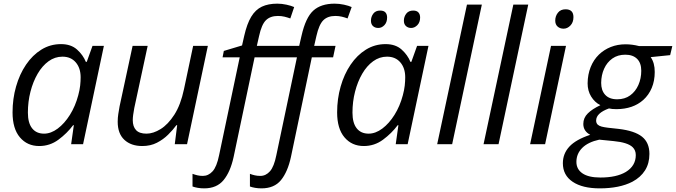

<svg xmlns="http://www.w3.org/2000/svg" viewBox="-20 -785 3679 1045"><path d="M193.4 9.8Q128.4 9.8 88.4 -37.4Q48.3 -84.5 48.3 -173.3Q48.3 -247.1 67.4 -314Q86.4 -380.9 121.6 -432.9Q156.7 -484.9 205.1 -514.9Q253.4 -544.9 312 -544.9Q366.2 -544.9 399.2 -515.4Q432.1 -485.8 447.3 -448.2H452.1L483.4 -535.2H545.4L432.1 0H367.2L381.8 -103.5H377.9Q344.7 -59.1 298.1 -24.7Q251.5 9.8 193.4 9.8ZM219.7 -57.6Q257.3 -57.6 294.2 -85.2Q331.1 -112.8 360.6 -159.9Q390.1 -207 405.8 -266.1Q413.6 -294.9 416.3 -319.1Q418.9 -343.3 418.9 -364.3Q418.9 -414.6 392.3 -445.6Q365.7 -476.6 319.8 -476.6Q278.8 -476.6 244.4 -451.7Q210 -426.8 184.8 -383.5Q159.7 -340.3 145.8 -285.9Q131.8 -231.4 131.8 -171.9Q131.8 -115.7 154.8 -86.7Q177.7 -57.6 219.7 -57.6Z M754.4 9.8Q693.4 9.8 657 -23.9Q620.6 -57.6 620.6 -122.6Q620.6 -144 623.8 -164.3Q627 -184.6 630.9 -206.5L701.7 -535.2H783.7L710.9 -197.3Q707 -176.3 704.8 -159.9Q702.6 -143.6 702.6 -130.9Q702.6 -96.2 720.5 -76.9Q738.3 -57.6 777.3 -57.6Q814 -57.6 854.2 -82.5Q894.5 -107.4 929 -160.9Q963.4 -214.4 981.4 -299.8L1031.2 -535.2H1111.3L998 0H931.2L944.3 -103.5H939.9Q921.4 -78.1 895 -52Q868.7 -25.9 834 -8.1Q799.3 9.8 754.4 9.8Z M1091.3 240.2Q1072.3 240.2 1056.2 237.3Q1040 234.4 1027.8 230V161.1Q1041 166 1054.7 169.2Q1068.4 172.4 1084 172.4Q1114.3 172.4 1137 147.5Q1159.7 122.6 1172.4 60.1L1284.7 -473.1H1191.4L1198.2 -507.8L1297.4 -537.6L1309.1 -589.4Q1324.2 -655.8 1347.4 -694.1Q1370.6 -732.4 1405.3 -748.8Q1439.9 -765.1 1489.3 -765.1Q1513.7 -765.1 1539.3 -759.5Q1564.9 -753.9 1581.1 -746.6L1560.1 -684.6Q1545.4 -689.9 1528.8 -694.1Q1512.2 -698.2 1492.7 -698.2Q1451.2 -698.2 1427.5 -675Q1403.8 -651.9 1390.1 -588.9L1377.9 -535.2H1608.4L1621.1 -590.3Q1643.6 -689.5 1685.3 -727.3Q1727.1 -765.1 1801.3 -765.1Q1826.7 -765.1 1852.3 -759.5Q1877.9 -753.9 1894 -746.6L1871.6 -684.6Q1857.9 -689.9 1841.1 -694.1Q1824.2 -698.2 1805.2 -698.2Q1763.7 -698.2 1740 -675Q1716.3 -651.9 1702.1 -588.9L1689.9 -535.2H1806.2L1793 -473.1H1677.2L1563.5 69.3Q1545.9 150.4 1509.3 195.3Q1472.7 240.2 1402.8 240.2Q1384.8 240.2 1368.2 237.3Q1351.6 234.4 1340.3 230V161.1Q1352.5 166 1366.7 169.2Q1380.9 172.4 1397 172.4Q1427.2 172.4 1449.5 147Q1471.7 121.6 1483.9 60.1L1596.2 -473.1H1365.7L1251.5 69.3Q1233.9 150.4 1196.8 195.3Q1159.7 240.2 1091.3 240.2Z M1960 9.8Q1895 9.8 1855 -37.4Q1814.9 -84.5 1814.9 -173.3Q1814.9 -247.1 1834 -314Q1853 -380.9 1888.2 -432.9Q1923.3 -484.9 1971.7 -514.9Q2020 -544.9 2078.6 -544.9Q2132.8 -544.9 2165.8 -515.4Q2198.7 -485.8 2213.9 -448.2H2218.8L2250 -535.2H2312L2198.7 0H2133.8L2148.4 -103.5H2144.5Q2111.3 -59.1 2064.7 -24.7Q2018.1 9.8 1960 9.8ZM1986.3 -57.6Q2023.9 -57.6 2060.8 -85.2Q2097.7 -112.8 2127.2 -159.9Q2156.7 -207 2172.4 -266.1Q2180.2 -294.9 2182.9 -319.1Q2185.5 -343.3 2185.5 -364.3Q2185.5 -414.6 2158.9 -445.6Q2132.3 -476.6 2086.4 -476.6Q2045.4 -476.6 2011 -451.7Q1976.6 -426.8 1951.4 -383.5Q1926.3 -340.3 1912.4 -285.9Q1898.4 -231.4 1898.4 -171.9Q1898.4 -115.7 1921.4 -86.7Q1944.3 -57.6 1986.3 -57.6ZM2217.8 -632.8Q2200.7 -632.8 2189.5 -643.1Q2178.2 -653.3 2178.2 -672.4Q2178.2 -693.8 2191.2 -710.7Q2204.1 -727.5 2229 -727.5Q2248 -727.5 2257.3 -717.3Q2266.6 -707 2266.6 -689.9Q2266.6 -663.6 2251.5 -648.2Q2236.3 -632.8 2217.8 -632.8ZM2039.1 -632.8Q2021 -632.8 2010 -643.1Q1999 -653.3 1999 -672.4Q1999 -693.8 2011.7 -710.7Q2024.4 -727.5 2048.8 -727.5Q2068.8 -727.5 2077.9 -717.3Q2086.9 -707 2086.9 -689.9Q2086.9 -663.6 2072.3 -648.2Q2057.6 -632.8 2039.1 -632.8Z M2359.4 0 2521.5 -759.8H2602.5L2440.9 0Z M2611.8 0 2773.9 -759.8H2855L2693.4 0Z M3047.4 -628.9Q3027.8 -628.9 3014.9 -640.4Q3002 -651.9 3002 -672.9Q3002 -697.3 3016.6 -715.8Q3031.2 -734.4 3058.1 -734.4Q3101.1 -734.4 3101.1 -691.9Q3101.1 -663.1 3084.5 -646Q3067.9 -628.9 3047.4 -628.9ZM2865.2 0 2979 -535.2H3060.5L2946.8 0Z M3244.1 240.2Q3149.9 240.2 3096.7 204.3Q3043.5 168.5 3043.5 103.5Q3043.5 51.3 3078.9 12.9Q3114.3 -25.4 3192.4 -51.3Q3154.8 -71.3 3154.8 -110.4Q3154.8 -143.6 3179.2 -167.7Q3203.6 -191.9 3247.6 -212.4Q3216.3 -228.5 3197.3 -259.8Q3178.2 -291 3178.2 -331.5Q3178.7 -379.9 3194.8 -419.9Q3210.9 -460 3240.2 -488.3Q3267.6 -514.6 3304.4 -529.3Q3341.3 -543.9 3384.8 -543.9Q3420.9 -543.9 3458.5 -534.2H3639.2L3627.4 -484.9L3521.5 -474.1Q3543.9 -442.4 3543.5 -393.1Q3543.5 -345.2 3527.3 -306.6Q3511.2 -268.1 3481.4 -241.2Q3425.8 -191.4 3335.4 -190.9Q3310.1 -190.9 3294.4 -194.8Q3224.6 -169.4 3224.6 -128.9Q3224.6 -115.2 3232.9 -106.9Q3240.7 -99.6 3254.6 -95.9Q3268.6 -92.3 3289.1 -89.8L3346.7 -83.5Q3434.1 -73.2 3474.4 -41Q3514.6 -8.8 3514.6 52.7Q3514.6 104.5 3490.7 142.3Q3466.8 180.2 3421.9 204.1Q3352.1 240.2 3244.1 240.2ZM3338.9 -244.6Q3380.9 -244.6 3409.9 -265.9Q3439 -287.1 3454.6 -322.5Q3470.2 -357.9 3470.2 -399.9Q3470.2 -441.9 3447.8 -464.4Q3424.8 -487.3 3383.3 -487.3Q3342.3 -487.3 3313 -466.6Q3283.7 -445.8 3268.1 -411.1Q3252.4 -376.5 3252 -334Q3252 -293.5 3272.9 -270Q3295.4 -244.6 3338.9 -244.6ZM3247.6 181.2Q3335.4 181.2 3386.2 150.9Q3440.4 117.7 3440.4 59.1Q3440.4 32.7 3423.3 16.1Q3396.5 -9.8 3319.8 -17.1L3241.7 -24.9Q3180.7 -11.7 3148.9 20Q3117.2 51.8 3117.2 96.2Q3117.2 136.2 3150.4 158.7Q3183.6 181.2 3247.6 181.2Z"/></svg>

Font: Open Sans
Style: Italic
Weight: 400
Italic angle: -12°
Designer: Monotype Design Team
Foundry: Monotype Imaging Inc.
Version: Version 3.000; ttfautohint (v1.8.4)